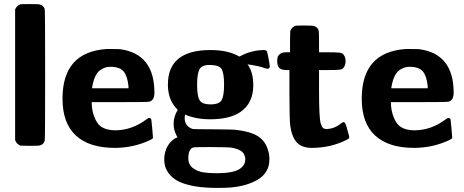

<svg xmlns="http://www.w3.org/2000/svg" viewBox="-20 -714 2272 940"><path d="M54 -667Q60 -685 80 -693Q82 -694 127 -694Q170 -694 175 -692Q194 -687 199 -669Q201 -663 201 -347Q201 -31 199 -25Q193 -6 175 -2Q170 0 125 0L81 -1Q62 -7 54 -28Z M286 -231Q286 -459 501 -474H518Q561 -474 569 -473Q736 -450 736 -260Q736 -222 710 -216Q705 -214 567 -214H429V-211Q429 -175 441.5 -142.5Q454 -110 472 -96Q500 -76 543 -76Q625 -76 696 -129Q702 -133 707 -136Q719 -138 721 -128Q722 -125 725.5 -83.5Q729 -42 729 -39Q728 -34 712 -27Q632 10 542 10Q417 10 351.5 -50.5Q286 -111 286 -231ZM609 -292Q604 -342 585 -364.5Q566 -387 520 -387Q491 -387 467 -368Q441 -346 431 -286V-282H609Z M802 -300Q802 -469 1010 -469Q1098 -469 1152 -437L1164 -443Q1216 -469 1275 -469Q1282 -468 1285 -465Q1288 -462 1292 -442Q1296 -422 1299 -404L1301 -386Q1299 -379 1290 -377Q1287 -377 1277 -380Q1254 -390 1192 -399Q1220 -361 1220 -297Q1220 -208 1156 -165Q1104 -130 1009 -130Q939 -130 886 -153Q884 -141 884 -137Q884 -96 922 -83Q928 -81 1019 -81Q1121 -80 1129 -79Q1204 -71 1242 -47.5Q1280 -24 1293 24Q1299 42 1299 65Q1299 130 1245 163.5Q1191 197 1108 204Q1090 206 1041 206Q925 206 858 176Q824 160 804 132Q784 104 784 68Q784 29 801.5 -0.5Q819 -30 849 -42L843 -53Q830 -79 830 -108Q830 -143 850 -176L843 -184Q802 -228 802 -300ZM1077 -300Q1077 -357 1064.5 -376.5Q1052 -396 1005 -396Q967 -396 956 -373.5Q945 -351 945 -300Q945 -246 956.5 -224.5Q968 -203 1011 -203Q1054 -203 1065.5 -224.5Q1077 -246 1077 -300ZM902 62Q902 92 924 108.5Q946 125 973.5 129.5Q1001 134 1041 134Q1129 134 1159 109Q1181 92 1181 66Q1181 54 1175 42Q1163 16 1107 8Q1100 7 1013 6Q931 6 926 8Q902 15 902 62Z M1383 -371Q1357 -371 1347 -381.5Q1337 -392 1337 -417Q1338 -432 1340 -437Q1347 -449 1359 -455Q1367 -458 1382 -458H1400V-510L1401 -562Q1407 -580 1427 -588Q1429 -589 1471 -589Q1511 -589 1516 -587Q1535 -582 1540 -564Q1542 -558 1542 -508V-458H1591Q1647 -458 1655 -453Q1672 -441 1672 -415Q1672 -388 1655 -376Q1647 -371 1591 -371H1542V-267Q1542 -139 1550 -110Q1555 -94 1561 -88Q1567 -82 1582 -82Q1620 -85 1650 -110Q1660 -117 1664 -116Q1672 -114 1681 -77Q1690 -46 1690 -43Q1690 -40 1688.5 -37.5Q1687 -35 1685.5 -34Q1684 -33 1679.5 -31Q1675 -29 1672 -27Q1596 10 1507 10Q1456 10 1432 -18Q1408 -46 1401 -99Q1397 -130 1397 -258V-371Z M1751 -231Q1751 -459 1966 -474H1983Q2026 -474 2034 -473Q2201 -450 2201 -260Q2201 -222 2175 -216Q2170 -214 2032 -214H1894V-211Q1894 -175 1906.5 -142.5Q1919 -110 1937 -96Q1965 -76 2008 -76Q2090 -76 2161 -129Q2167 -133 2172 -136Q2184 -138 2186 -128Q2187 -125 2190.5 -83.5Q2194 -42 2194 -39Q2193 -34 2177 -27Q2097 10 2007 10Q1882 10 1816.5 -50.5Q1751 -111 1751 -231ZM2074 -292Q2069 -342 2050 -364.5Q2031 -387 1985 -387Q1956 -387 1932 -368Q1906 -346 1896 -286V-282H2074Z"/></svg>

Font: MathJax_SansSerif
Style: Bold
Weight: 700
Version: Version 1.1